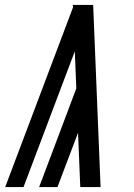

<svg xmlns="http://www.w3.org/2000/svg" viewBox="-20 -755 540 775"><path d="M304 0 295 -219 212 0H138L288 -398L282 -548L75 0H1L275 -726L274 -735H356L386 0Z"/></svg>

Font: Iosevka Term Curly Medium
Style: Italic
Weight: 500
Italic angle: -9°
Designer: Belleve Invis
Foundry: Belleve Invis
Version: Version 32.3.0